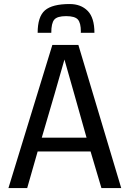

<svg xmlns="http://www.w3.org/2000/svg" viewBox="-20 -956 673 976"><path d="M22.9 0ZM596.2 0H495.6L440.4 -186H171.4L118.2 0H22.9L246.1 -727.5H378.4ZM419.9 -256.3 358.4 -474.6 307.6 -653.3Q279.3 -552.2 257.8 -479.5L192.4 -256.3ZM460 -789.1H390.6Q391.1 -790.5 391.1 -794.9Q391.1 -839.8 375.7 -856.9Q360.4 -874 315.9 -874Q271 -874 255.9 -856.2Q240.7 -838.4 240.7 -789.1H171.4Q171.4 -871.6 208.7 -903.6Q246.1 -935.5 334 -935.5Q391.6 -935.5 425.8 -900.6Q460 -865.7 460 -789.1Z"/></svg>

Font: Coda
Style: Regular
Weight: 400
Designer: vernon adams
Foundry: vernon adams
Version: Version 2.000; ttfautohint (v0.8) -r 50 -G 200 -x